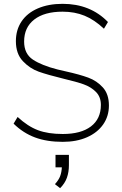

<svg xmlns="http://www.w3.org/2000/svg" viewBox="-20 -733 638 1003"><path d="M51 -87 72 -122Q125 -73 178 -53Q231 -33 308 -33Q403 -33 455 -72.5Q507 -112 507 -185Q507 -227 481 -253Q455 -279 417 -292.5Q379 -306 315 -321Q229 -342 182.5 -358.5Q136 -375 99.5 -413.5Q63 -452 63 -518Q63 -577 92.5 -621Q122 -665 177.5 -689Q233 -713 307 -713Q452 -713 544 -618L523 -583Q473 -630 421.5 -651Q370 -672 307 -672Q212 -672 159 -631Q106 -590 106 -516Q106 -452 152 -421.5Q198 -391 281 -370L324 -360Q396 -344 441 -327.5Q486 -311 517.5 -276Q549 -241 549 -182Q549 -126 519 -83Q489 -40 434.5 -16Q380 8 308 8Q225 8 163 -15Q101 -38 51 -87ZM340 76V130Q340 166 329.5 195.5Q319 225 294 250L267 229Q287 207 294.5 186.5Q302 166 303 141H270V76Z"/></svg>

Font: wassup Sans
Style: Light
Weight: 200
Version: Version 2.001